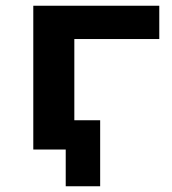

<svg xmlns="http://www.w3.org/2000/svg" viewBox="-20 -521 599 669"><path d="M209 128V0H108V-102H329V128ZM96 0V-501H535V-385H239V0Z"/></svg>

Font: Nunito Sans 7pt SemiExpanded
Style: Bold
Weight: 700
Width: 6
Designer: Vernon Adams
Foundry: Vernon Adams
Version: Version 3.101;gftools[0.9.27]